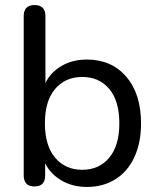

<svg xmlns="http://www.w3.org/2000/svg" viewBox="-20 -732 625 761"><path d="M306 -59Q373 -59 413 -107Q453 -155 453 -243Q453 -332 413 -379.5Q373 -427 306 -427Q239 -427 198.5 -379.5Q158 -332 158 -243Q158 -155 198.5 -107Q239 -59 306 -59ZM324 9Q268 9 224 -16.5Q180 -42 159 -85V-37Q159 7 117 7Q74 7 74 -37V-668Q74 -712 117 -712Q160 -712 160 -668V-403Q181 -446 224.5 -471Q268 -496 324 -496Q422 -496 480.5 -428Q539 -360 539 -243Q539 -166 512.5 -109Q486 -52 437.5 -21.5Q389 9 324 9Z"/></svg>

Font: Chiron GoRound TC N
Style: Regular
Weight: 350
Designer: Ryoko NISHIZUKA 西塚涼子 (kana, bopomofo & ideographs); Paul D. Hunt (Latin, Greek & Cyrillic); Sandoll Communications 산돌커뮤니
Foundry: Adobe
Version: Version 1.000;hotconv 1.1.1;makeotfexe 2.6.0